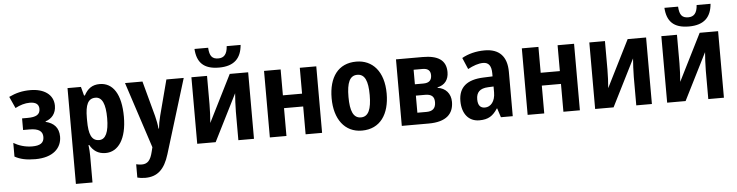

<svg xmlns="http://www.w3.org/2000/svg" viewBox="-55 -1050 6018 1567"><g transform="rotate(-5 2954.5 -266.5)"><path d="M207 -555C140 -555 88 -542 31 -515L74 -420C114 -441 154 -453 193 -453C244 -453 268 -433 268 -396C268 -349 234 -331 165 -331H120V-236H172C251 -236 280 -210 280 -165C280 -116 247 -96 183 -96C124 -96 71 -114 31 -138V-26C76 -1 127 10 200 10C344 10 416 -62 416 -156C416 -230 375 -270 309 -286V-290C362 -307 396 -349 396 -411C396 -504 316 -555 207 -555Z M775 -555C714 -555 676 -527 647 -473H640L621 -545H511V240H647V19C647 -4 645 -34 641 -67H647C673 -20 713 10 775 10C880 10 949 -92 949 -272C949 -456 884 -555 775 -555ZM731 -447C786 -447 812 -388 812 -273C812 -159 785 -100 732 -100C669 -100 647 -155 647 -267V-288C647 -397 670 -447 731 -447Z M982 -545 1159 -4 1150 32C1134 99 1110 129 1061 129C1045 129 1028 126 1015 123V232C1033 237 1054 240 1080 240C1180 240 1239 185 1276 64L1463 -545H1321L1245 -255C1235 -217 1229 -182 1226 -151H1222C1219 -185 1212 -221 1203 -256L1125 -545Z M1949 -773H1835C1831 -706 1804 -679 1759 -679C1709 -679 1687 -703 1683 -773H1571C1578 -664 1630 -604 1758 -604C1884 -604 1940 -666 1949 -773ZM1654 -545H1526V0H1677L1870 -384C1867 -345 1863 -281 1863 -233V0H1991V-545H1840L1647 -160C1651 -200 1654 -268 1654 -312Z M2257 -545H2121V0H2257V-228H2414V0H2549V-545H2414V-333H2257Z M3102 -274C3102 -455 3010 -555 2877 -555C2729 -555 2651 -447 2651 -274C2651 -104 2734 10 2875 10C3026 10 3102 -106 3102 -274ZM2789 -273C2789 -389 2814 -447 2876 -447C2938 -447 2963 -389 2963 -274C2963 -158 2938 -98 2876 -98C2814 -98 2789 -158 2789 -273Z M3612 -405C3612 -504 3544 -545 3421 -545H3202V0H3422C3567 0 3627 -62 3627 -160C3627 -228 3585 -275 3520 -284V-288C3580 -300 3612 -343 3612 -405ZM3476 -391C3476 -350 3454 -329 3408 -329H3338V-448H3412C3455 -448 3476 -429 3476 -391ZM3489 -170C3489 -118 3462 -96 3413 -96H3338V-236H3413C3464 -236 3489 -217 3489 -170Z M3929 -555C3857 -555 3793 -538 3742 -509L3782 -415C3827 -439 3869 -454 3908 -454C3952 -454 3975 -425 3975 -363V-338L3899 -335C3766 -330 3696 -274 3696 -160C3696 -58 3748 10 3837 10C3911 10 3949 -16 3987 -74H3990L4014 0H4111V-363C4111 -491 4047 -555 3929 -555ZM3976 -255V-207C3976 -133 3939 -90 3891 -90C3855 -90 3834 -112 3834 -162C3834 -218 3862 -250 3931 -253Z M4369 -545H4233V0H4369V-228H4526V0H4661V-545H4526V-333H4369Z M4914 -545H4786V0H4937L5130 -384C5127 -345 5123 -281 5123 -233V0H5251V-545H5100L4907 -160C4911 -200 4914 -268 4914 -312Z M5799 -773H5685C5681 -706 5654 -679 5609 -679C5559 -679 5537 -703 5533 -773H5421C5428 -664 5480 -604 5608 -604C5734 -604 5790 -666 5799 -773ZM5504 -545H5376V0H5527L5720 -384C5717 -345 5713 -281 5713 -233V0H5841V-545H5690L5497 -160C5501 -200 5504 -268 5504 -312Z"/></g></svg>

Font: Noto Sans Display SemiCondensed
Style: Bold
Weight: 700
Width: 4
Designer: Monotype Design Team
Foundry: Monotype Imaging Inc.
Version: Version 1.900